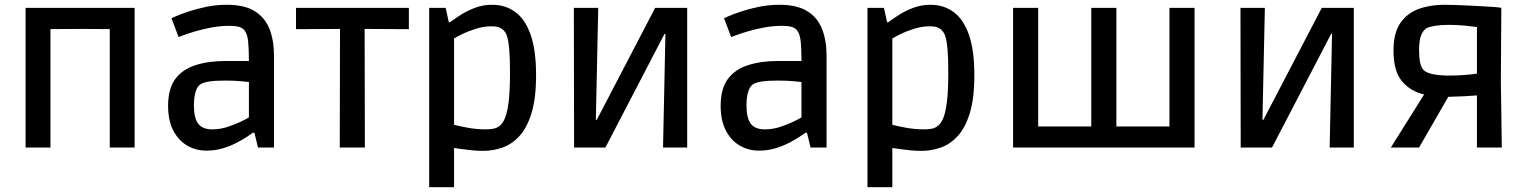

<svg xmlns="http://www.w3.org/2000/svg" viewBox="-20 -617 6386 803"><path d="M87 0V-584H191V0ZM439 0V-584H543V0ZM122 -495V-584H508V-495L316 -496Z M844 13Q798 13 761.5 -9Q725 -31 704 -72.5Q683 -114 683 -174Q683 -246 713 -286.5Q743 -327 797.5 -344.5Q852 -362 924 -362H1021Q1021 -410 1018 -441.5Q1015 -473 1004 -488Q996 -500 980 -504.5Q964 -509 941 -509Q902 -509 864.5 -502Q827 -495 795.5 -485.5Q764 -476 745.5 -469Q727 -462 727 -462L697 -541Q697 -541 716.5 -549.5Q736 -558 769 -569Q802 -580 843 -588.5Q884 -597 929 -597Q1002 -597 1045 -570.5Q1088 -544 1107 -496Q1126 -448 1126 -382V0H1059L1044 -62H1038Q1031 -57 1013 -45Q995 -33 969 -19.5Q943 -6 911 3.5Q879 13 844 13ZM868 -76Q901 -76 932.5 -86.5Q964 -97 988 -108.5Q1012 -120 1021 -126V-274Q1012 -275 986.5 -277.5Q961 -280 920 -280Q836 -280 815 -262Q804 -253 797.5 -231Q791 -209 791 -176Q791 -123 809 -99.5Q827 -76 868 -76Z M1401 0 1402 -496 1218 -495V-584H1690V-495L1505 -496L1506 0Z M1775 166V-584H1844L1857 -524H1862Q1882 -539 1908 -555.5Q1934 -572 1967 -584.5Q2000 -597 2039 -597Q2094 -597 2135.5 -566.5Q2177 -536 2199.5 -471Q2222 -406 2222 -303Q2222 -206 2203 -144Q2184 -82 2152 -47.5Q2120 -13 2080.5 0.5Q2041 14 2001 14Q1977 14 1952 11.5Q1927 9 1907.5 6Q1888 3 1879 2V166ZM2012 -76Q2027 -76 2042.5 -78.5Q2058 -81 2070 -91Q2083 -101 2092.5 -124.5Q2102 -148 2107.5 -193Q2113 -238 2113 -315Q2113 -374 2110 -409Q2107 -444 2101.5 -462.5Q2096 -481 2087 -489Q2082 -496 2070 -501.5Q2058 -507 2034 -507Q2004 -507 1971.5 -497Q1939 -487 1913.5 -474.5Q1888 -462 1879 -456V-95Q1894 -91 1932.5 -83.5Q1971 -76 2012 -76Z M2381 0 2380 -584H2482L2472 -116H2476L2720 -584H2854V0H2753L2763 -475H2759L2512 0Z M3155 13Q3109 13 3072.5 -9Q3036 -31 3015 -72.5Q2994 -114 2994 -174Q2994 -246 3024 -286.5Q3054 -327 3108.5 -344.5Q3163 -362 3235 -362H3332Q3332 -410 3329 -441.5Q3326 -473 3315 -488Q3307 -500 3291 -504.5Q3275 -509 3252 -509Q3213 -509 3175.5 -502Q3138 -495 3106.5 -485.5Q3075 -476 3056.5 -469Q3038 -462 3038 -462L3008 -541Q3008 -541 3027.5 -549.5Q3047 -558 3080 -569Q3113 -580 3154 -588.5Q3195 -597 3240 -597Q3313 -597 3356 -570.5Q3399 -544 3418 -496Q3437 -448 3437 -382V0H3370L3355 -62H3349Q3342 -57 3324 -45Q3306 -33 3280 -19.5Q3254 -6 3222 3.5Q3190 13 3155 13ZM3179 -76Q3212 -76 3243.5 -86.5Q3275 -97 3299 -108.5Q3323 -120 3332 -126V-274Q3323 -275 3297.5 -277.5Q3272 -280 3231 -280Q3147 -280 3126 -262Q3115 -253 3108.5 -231Q3102 -209 3102 -176Q3102 -123 3120 -99.5Q3138 -76 3179 -76Z M3608 166V-584H3677L3690 -524H3695Q3715 -539 3741 -555.5Q3767 -572 3800 -584.5Q3833 -597 3872 -597Q3927 -597 3968.5 -566.5Q4010 -536 4032.5 -471Q4055 -406 4055 -303Q4055 -206 4036 -144Q4017 -82 3985 -47.5Q3953 -13 3913.5 0.5Q3874 14 3834 14Q3810 14 3785 11.5Q3760 9 3740.5 6Q3721 3 3712 2V166ZM3845 -76Q3860 -76 3875.5 -78.5Q3891 -81 3903 -91Q3916 -101 3925.5 -124.5Q3935 -148 3940.5 -193Q3946 -238 3946 -315Q3946 -374 3943 -409Q3940 -444 3934.5 -462.5Q3929 -481 3920 -489Q3915 -496 3903 -501.5Q3891 -507 3867 -507Q3837 -507 3804.5 -497Q3772 -487 3746.5 -474.5Q3721 -462 3712 -456V-95Q3727 -91 3765.5 -83.5Q3804 -76 3845 -76Z M4217 0V-584H4322V0ZM4242 0 4241 -88H4623V0ZM4544 0V-584H4649V0ZM4569 0V-88H4950V0ZM4871 0V-584H4976V0Z M5169 0 5168 -584H5270L5260 -116H5264L5508 -584H5642V0H5541L5551 -475H5547L5300 0Z M5797 0 5936 -222Q5881 -234 5844.5 -276Q5808 -318 5808 -406Q5808 -479 5836.5 -520.5Q5865 -562 5913 -579.5Q5961 -597 6020 -597Q6042 -597 6070 -596Q6098 -595 6128 -593.5Q6158 -592 6185 -590.5Q6212 -589 6232 -587.5Q6252 -586 6259 -584L6257 -278L6261 0H6157V-218Q6136 -216 6105 -214.5Q6074 -213 6037 -212L5915 0ZM6041 -301Q6069 -301 6099.5 -303Q6130 -305 6157 -309V-504Q6135 -507 6105 -510Q6075 -513 6038 -513Q6006 -513 5982 -509Q5958 -505 5948 -500Q5933 -492 5924 -470.5Q5915 -449 5915 -408Q5915 -376 5919.5 -354.5Q5924 -333 5937 -321Q5950 -311 5977 -306Q6004 -301 6041 -301Z"/></svg>

Font: Ruda SemiBold
Style: Regular
Weight: 600
Designer: Mariela Monsalve and Angelina Sanchez
Foundry: Mariela Monsalve and Angelina Sanchez
Version: Version 2.001